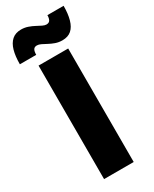

<svg xmlns="http://www.w3.org/2000/svg" viewBox="-247 -971 823 1027"><g transform="rotate(-30 164.5 -457.5)"><path d="M68 -701H251V0H68ZM344 -911Q344 -862 334 -826.5Q324 -791 303 -772.5Q282 -754 247 -754Q224 -754 204.5 -761Q185 -768 168.5 -777Q152 -786 138.5 -792.5Q125 -799 114 -799Q98 -799 92 -788Q86 -777 86 -757H-15Q-15 -807 -5 -842Q5 -877 26.5 -896Q48 -915 83 -915Q105 -915 125 -908Q145 -901 161.5 -892Q178 -883 191.5 -876.5Q205 -870 215 -870Q231 -870 237.5 -881Q244 -892 244 -911Z"/></g></svg>

Font: Alexandria
Style: Bold
Weight: 700
Designer: Mohamed Gaber
Foundry: Kief Type Foundry
Version: Version 5.100